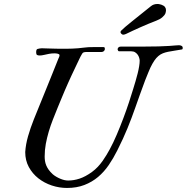

<svg xmlns="http://www.w3.org/2000/svg" viewBox="-20 -932 933 959"><path d="M106 -172.4Q108.4 -210.4 120.1 -251.5Q131.8 -292.5 148.9 -335.4Q166 -377.9 181.4 -415.5Q196.8 -453.1 211.4 -489.3Q226.1 -525.4 240.7 -561.8Q255.4 -598.1 271.5 -638.7Q273.4 -642.6 275.4 -647.2Q277.3 -651.9 277.3 -656.2Q277.3 -659.7 274.2 -661.4Q271 -663.1 266.8 -664.1Q262.7 -665 258.3 -665.3Q253.9 -665.5 252 -665.5Q245.1 -665.5 239 -665Q232.9 -664.6 225.1 -663.1Q214.8 -661.1 201.2 -658Q187.5 -654.8 178.7 -654.8Q168.9 -654.8 164.8 -657.7Q160.6 -660.6 160.6 -670.9Q160.6 -677.2 162.1 -681.9Q163.6 -686.5 167.5 -687.5Q172.9 -689 178.5 -689.9Q184.1 -690.9 189 -690.9Q193.4 -690.9 204.1 -690.4Q214.8 -689.9 227.8 -689.7Q240.7 -689.5 253.9 -689Q267.1 -688.5 276.4 -688.5Q296.9 -688.5 312.3 -688.5Q327.6 -688.5 341.6 -689.2Q355.5 -689.9 369.4 -690.9Q383.3 -691.9 400.9 -694.3Q409.7 -695.8 421.6 -696.3Q433.6 -696.8 445.3 -696.8H497.1Q501.5 -696.8 502.7 -694.1Q503.9 -691.4 503.9 -687.5Q503.9 -682.1 499.3 -677.2Q494.6 -672.4 487.8 -672.4H417.5Q413.1 -672.4 407.7 -672.1Q402.3 -671.9 396.5 -669.9Q393.1 -668.5 389.9 -663.1Q386.7 -657.7 381.3 -647.9Q368.2 -620.1 357.4 -597.7Q346.7 -575.2 337.6 -555.9Q328.6 -536.6 320.6 -518.6Q312.5 -500.5 304.4 -481.7Q296.4 -462.9 287.6 -441.7Q278.8 -420.4 268.1 -394.5Q255.9 -364.3 244.1 -334.5Q232.4 -304.7 223.4 -274.2Q214.4 -243.7 208.7 -212.9Q203.1 -182.1 203.1 -150.4Q203.1 -138.7 204.8 -127.7Q206.5 -116.7 210.9 -106Q215.3 -95.2 223.1 -84.2Q231 -73.2 243.7 -61.5Q251 -55.2 260.5 -49.6Q270 -43.9 280.3 -39.6Q290.5 -35.2 300.8 -32.7Q311 -30.3 320.3 -30.3Q348.6 -30.3 377.4 -39.8Q406.2 -49.3 439 -72.8Q455.6 -85 468.8 -99.1Q481.9 -113.3 492.7 -128.4Q503.4 -143.6 512.2 -158.4Q521 -173.3 528.3 -186.5Q545.9 -218.8 563.2 -259.5Q580.6 -300.3 596.2 -341.8Q611.8 -383.3 624.5 -421.9Q637.2 -460.4 645.5 -488.3Q651.4 -507.3 657.2 -527.1Q663.1 -546.9 667.7 -565.7Q672.4 -584.5 675 -600.8Q677.7 -617.2 677.7 -629.4Q677.7 -634.3 675.5 -642.3Q673.3 -650.4 668.5 -657.7Q663.6 -665 655.5 -670.4Q647.5 -675.8 635.7 -675.8H574.7Q571.8 -675.8 569.6 -679.4Q567.4 -683.1 567.4 -685.1Q567.4 -690.9 571.5 -695.1Q575.7 -699.2 583 -699.2H689.5Q738.8 -699.2 771.7 -700.2Q804.7 -701.2 825.4 -702.6Q846.2 -704.1 857.4 -705.1Q868.7 -706.1 874 -706.1Q880.4 -706.1 886.5 -703.1Q892.6 -700.2 892.6 -692.9Q892.6 -690.4 892.1 -688.2Q891.6 -686 889.2 -685.1Q867.7 -681.2 850.6 -678.7Q833.5 -676.3 819.3 -673.3Q805.2 -670.4 793.5 -665.8Q781.7 -661.1 771.2 -652.3Q760.7 -643.6 751 -629.4Q741.2 -615.2 731 -593.8Q727.1 -585.9 720.9 -570.3Q714.8 -554.7 705.1 -531.2Q689.9 -490.7 678.2 -457.8Q666.5 -424.8 656.5 -396.5Q646.5 -368.2 637 -342.8Q627.4 -317.4 616.9 -291.7Q606.4 -266.1 594 -239Q581.5 -211.9 565.4 -179.7Q546.4 -141.6 523.2 -107.7Q500 -73.7 470 -48.3Q439.9 -22.9 401.6 -8.1Q363.3 6.8 314.5 6.8Q275.9 6.8 238.5 -5.6Q201.2 -18.1 171.6 -41.3Q142.1 -64.5 124 -97.7Q106 -130.9 106 -172.4ZM806.2 -865.2Q802.2 -855.5 790.5 -845.5Q778.8 -835.4 760.3 -828.6Q741.2 -821.3 721.2 -813Q701.2 -804.7 681.4 -795.9Q661.6 -787.1 643.3 -778.6Q625 -770 609.9 -762.7Q606.4 -761.2 602.8 -760Q599.1 -758.8 596.2 -758.8H594.2Q590.3 -759.3 585.7 -763.7Q581.1 -768.1 582 -772.9Q582.5 -773.9 583 -775.6Q583.5 -777.3 584.5 -778.3Q601.1 -794.9 637.9 -824.2Q674.8 -853.5 732.9 -900.4Q746.6 -912.1 766.1 -912.1Q768.6 -912.1 771 -911.9Q773.4 -911.6 775.9 -911.1Q780.3 -910.6 785.6 -908.7Q798.3 -904.3 803.7 -897.5Q809.1 -890.6 809.1 -881.8Q809.1 -877.9 808.6 -875.5Q808.1 -873 807.6 -870.4Q807.1 -867.7 806.2 -865.2Z"/></svg>

Font: IM FELL French Canon
Style: Italic
Weight: 400
Italic angle: -17°
Designer: Igino Marini
Foundry: Igino Marini
Version: 3.00